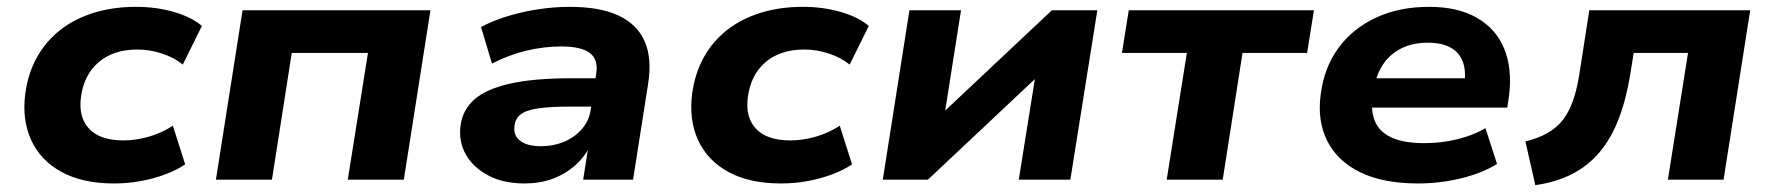

<svg xmlns="http://www.w3.org/2000/svg" viewBox="-20 -526 5186 562"><path d="M314 11Q222 11 160.5 -22.5Q99 -56 71.5 -115.5Q44 -175 54 -252Q62 -311 88 -358Q114 -405 156 -438Q198 -471 254.5 -488.5Q311 -506 378 -506Q437 -506 489 -491Q541 -476 571 -450L515 -337Q489 -358 453.5 -369.5Q418 -381 382 -381Q345 -381 316.5 -371Q288 -361 267 -342.5Q246 -324 233.5 -298.5Q221 -273 217 -242Q209 -183 241 -149Q273 -115 342 -115Q378 -115 416 -126Q454 -137 486 -158L522 -45Q497 -28 463.5 -15.5Q430 -3 392 4Q354 11 314 11Z M612 0 690 -496H1240L1162 0H998L1057 -371H834L776 0Z M1515 11Q1454 11 1410 -12Q1366 -35 1344 -73Q1322 -111 1328 -158Q1334 -204 1368 -234.5Q1402 -265 1472 -281Q1542 -297 1655 -297H1742L1729 -214H1650Q1592 -214 1556.5 -209Q1521 -204 1504.5 -191.5Q1488 -179 1486 -157Q1482 -130 1502.5 -114Q1523 -98 1564 -98Q1600 -98 1631 -111Q1662 -124 1683 -148Q1704 -172 1709 -204L1725 -309Q1732 -351 1707 -370.5Q1682 -390 1623 -390Q1573 -390 1522 -378Q1471 -366 1420 -340L1388 -447Q1424 -466 1467 -479Q1510 -492 1556.5 -499Q1603 -506 1647 -506Q1736 -506 1790.5 -480.5Q1845 -455 1867 -405Q1889 -355 1877 -280L1833 0H1687L1703 -102H1709Q1692 -67 1663 -41.5Q1634 -16 1597 -2.5Q1560 11 1515 11Z M2266 11Q2174 11 2112.5 -22.5Q2051 -56 2023.5 -115.5Q1996 -175 2006 -252Q2014 -311 2040 -358Q2066 -405 2108 -438Q2150 -471 2206.5 -488.5Q2263 -506 2330 -506Q2389 -506 2441 -491Q2493 -476 2523 -450L2467 -337Q2441 -358 2405.5 -369.5Q2370 -381 2334 -381Q2297 -381 2268.5 -371Q2240 -361 2219 -342.5Q2198 -324 2185.5 -298.5Q2173 -273 2169 -242Q2161 -183 2193 -149Q2225 -115 2294 -115Q2330 -115 2368 -126Q2406 -137 2438 -158L2474 -45Q2449 -28 2415.5 -15.5Q2382 -3 2344 4Q2306 11 2266 11Z M2564 0 2642 -496H2793L2741 -166H2708L3059 -496H3192L3113 0H2962L3015 -331H3048L2696 0Z M3395 0 3454 -371H3264L3284 -496H3826L3806 -371H3617L3559 0Z M4131 11Q4029 11 3962 -21.5Q3895 -54 3865 -113.5Q3835 -173 3846 -251Q3856 -329 3898 -386Q3940 -443 4008 -474.5Q4076 -506 4163 -506Q4246 -506 4302 -474.5Q4358 -443 4382.5 -384.5Q4407 -326 4397 -245L4392 -211H3971L3984 -297H4286L4266 -280Q4272 -319 4261.5 -346Q4251 -373 4225.5 -387Q4200 -401 4159 -401Q4115 -401 4082 -384.5Q4049 -368 4029 -338.5Q4009 -309 4002 -269L3999 -251Q3991 -205 4004 -172.5Q4017 -140 4053 -123.5Q4089 -107 4149 -107Q4199 -107 4246 -118.5Q4293 -130 4328 -151L4362 -46Q4318 -19 4256.5 -4Q4195 11 4131 11Z M4474 16 4445 -112Q4482 -121 4509.5 -136.5Q4537 -152 4555 -175.5Q4573 -199 4585 -233.5Q4597 -268 4604 -316L4632 -496H5103L5025 0H4862L4921 -371H4762L4752 -309Q4740 -235 4718 -178Q4696 -121 4662.5 -81Q4629 -41 4582.5 -17Q4536 7 4474 16Z"/></svg>

Font: Nunito Sans 10pt SemiExpanded ExtraBold
Style: Italic
Weight: 800
Width: 6
Italic angle: -9°
Designer: Vernon Adams
Foundry: Vernon Adams
Version: Version 3.101;gftools[0.9.27]